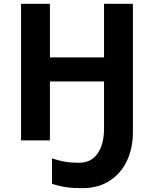

<svg xmlns="http://www.w3.org/2000/svg" viewBox="-20 -734 805 1004"><path d="M675 -714V-44Q675 42 643 108.5Q611 175 551.5 212.5Q492 250 410 250Q361 250 324 244.5Q287 239 252 227V94Q283 105 315.5 111Q348 117 393 117Q457 117 490.5 68.5Q524 20 524 -61V-308H241V0H90V-714H241V-434H524V-714Z"/></svg>

Font: Noto IKEA Latin
Style: Bold
Weight: 700
Designer: Monotype Design Team
Foundry: Monotype Imaging Inc.
Version: Version 1.0